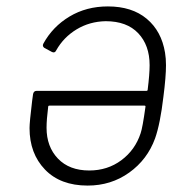

<svg xmlns="http://www.w3.org/2000/svg" viewBox="-20 -569 591 598"><path d="M497 -366Q497 -330 489 -268Q479 -183 463 -138Q439 -72 382.5 -31.5Q326 9 253 9Q168 9 120 -41Q72 -91 72 -170Q72 -188 80 -254L83 -276Q85 -286 94 -286H436Q440 -286 440 -290Q446 -338 446 -366Q446 -428 410.5 -465.5Q375 -503 309 -503Q259 -502 218.5 -477.5Q178 -453 155 -412Q151 -403 142 -407L118 -420Q111 -425 115 -433Q144 -486 196.5 -517.5Q249 -549 316 -549Q391 -549 437 -510.5Q483 -472 494 -405Q497 -387 497 -366ZM418 -154Q424 -171 433 -236Q434 -240 430 -240H134Q130 -240 130 -236Q125 -196 125 -171Q125 -112 160.5 -75Q196 -38 258 -38Q315 -38 358 -70Q401 -102 418 -154Z"/></svg>

Font: Barlow Light
Style: Italic
Weight: 300
Italic angle: -7°
Designer: Jeremy Tribby
Foundry: Tribby Type
Version: Version 1.408